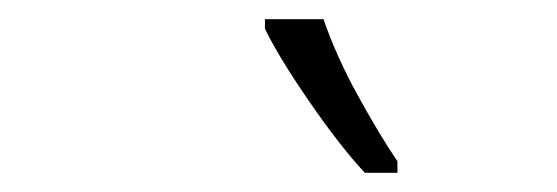

<svg xmlns="http://www.w3.org/2000/svg" viewBox="-20 -786 580 200"><path d="M360 -606H394V-618Q375 -646 352.5 -687Q330 -728 317 -766H256V-756Q270 -727 302 -680.5Q334 -634 360 -606Z"/></svg>

Font: Noto Sans UI Light
Style: Italic
Weight: 300
Italic angle: -12°
Designer: Monotype Design Team
Foundry: Monotype Imaging Inc.
Version: Version 1.901